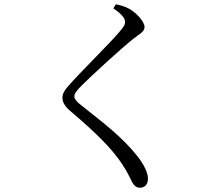

<svg xmlns="http://www.w3.org/2000/svg" viewBox="-20 -817 1040 898"><path d="M634 61C659 61 672 44 672 18C672 -11 651 -50 623 -86C552 -176 465 -241 362 -323C340 -340 328 -353 328 -366C328 -378 334 -389 363 -418C405 -460 537 -582 604 -636C639 -662 656 -670 656 -691C656 -715 619 -757 584 -776C564 -787 545 -792 522 -797L510 -778C551 -750 565 -731 565 -714C565 -702 559 -692 542 -672C496 -616 348 -472 298 -413C282 -396 272 -378 272 -360C272 -338 285 -317 311 -296C432 -193 504 -121 551 -50C579 -8 588 17 599 37C606 50 618 61 634 61Z"/></svg>

Font: Source Han Serif CN
Style: Regular
Weight: 400
Designer: Ryoko NISHIZUKA 西塚涼子 (kana & ideographs); Frank Grießhammer (Latin, Greek & Cyrillic); Wenlong ZHANG 张文龙 (bopomofo); San
Foundry: Adobe
Version: Version 2.003;hotconv 1.1.1;makeotfexe 2.6.0